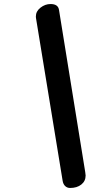

<svg xmlns="http://www.w3.org/2000/svg" viewBox="-20 -933 525 953"><path d="M291 -35 160 -835Q158 -845 158 -851Q158 -877 181 -895Q204 -913 231 -913Q269 -913 273 -883L403 -79Q405 -67 405 -62Q405 -34 383.5 -17Q362 0 328 0Q314 0 304 -9Q294 -18 291 -35Z"/></svg>

Font: Mali SemiBold
Style: Italic
Weight: 600
Italic angle: -10°
Version: Version 1.000; ttfautohint (v1.6)